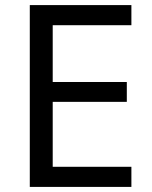

<svg xmlns="http://www.w3.org/2000/svg" viewBox="-20 -734 596 754"><path d="M496 0H97V-714H496V-635H187V-412H478V-334H187V-79H496Z"/></svg>

Font: Noto Sans Sogdian
Style: Regular
Weight: 400
Designer: Monotype Design Team
Foundry: Monotype Imaging Inc.
Version: Version 2.002; ttfautohint (v1.8.4.7-5d5b)